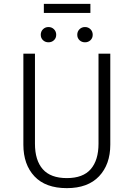

<svg xmlns="http://www.w3.org/2000/svg" viewBox="-20 -963 692 994"><path d="M551 -214Q551 -112 493 -50.5Q435 11 326 11Q216 11 158.5 -50Q101 -111 101 -214V-685H161V-219Q161 -133 201.5 -87Q242 -41 326 -41Q410 -41 450 -87.5Q490 -134 490 -219V-685H551ZM271 -783Q271 -766 259.5 -755Q248 -744 231 -744Q214 -744 202.5 -755Q191 -766 191 -783Q191 -800 202.5 -811.5Q214 -823 231 -823Q248 -823 259.5 -811.5Q271 -800 271 -783ZM460 -783Q460 -766 448.5 -755Q437 -744 420 -744Q403 -744 391.5 -755Q380 -766 380 -783Q380 -800 391.5 -811.5Q403 -823 420 -823Q437 -823 448.5 -811.5Q460 -800 460 -783ZM207 -896V-943H448V-896Z"/></svg>

Font: Fira Sans Light
Style: Regular
Weight: 300
Designer: bBox Type GmbH & Carrois Corporate GbR & Edenspiekermann AG
Foundry: bBox Type GmbH & Carrois Corporate GbR & Edenspiekermann AG
Version: Version 4.301